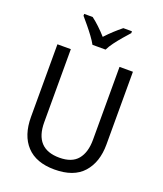

<svg xmlns="http://www.w3.org/2000/svg" viewBox="-169 -1053 992 1171"><g transform="rotate(20 327.0 -467.0)"><path d="M572 -242Q572 -127 511 -58.5Q450 10 325 10Q206 10 144 -56.5Q82 -123 82 -243V-714H169V-240Q169 -68 329 -68Q410 -68 447.5 -113.5Q485 -159 485 -241V-714H572ZM284 -784Q272 -806 252.5 -832.5Q233 -859 211.5 -885Q190 -911 172 -932V-944H227Q250 -927 276 -902.5Q302 -878 326 -851Q352 -879 376 -901Q400 -923 426 -944H482V-932Q465 -913 442.5 -887Q420 -861 400 -834Q380 -807 369 -784Z"/></g></svg>

Font: Noto Sans SemiCondensed
Style: Regular
Weight: 400
Width: 4
Designer: Monotype Design Team
Foundry: Monotype Imaging Inc.
Version: Version 2.013; ttfautohint (v1.8.4.7-5d5b)